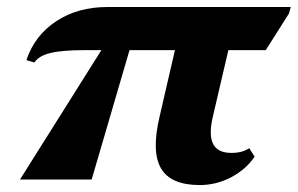

<svg xmlns="http://www.w3.org/2000/svg" viewBox="-20 -517 857 553"><path d="M555.2 16Q472 16 443.9 -31.8Q415.8 -79.6 439.4 -180.2L502.6 -453.8L657.8 -458.6L592.4 -178.2Q580.8 -126.8 594.2 -101.7Q607.6 -76.6 646.4 -76.6Q678.4 -76.6 697.8 -90.2L713.4 -65.8Q688 -28.6 645.5 -6.3Q603 16 555.2 16ZM37.6 0 320.4 -449.6 376 -451 244 0ZM79 -337 56 -343.8Q80 -415.2 142.1 -456Q204.2 -496.8 289.4 -496.8H817.4L812.2 -478L745.4 -372.6H224Q158.6 -372.6 125 -364.3Q91.4 -356 79 -337Z"/></svg>

Font: Platypi Light
Style: Italic
Weight: 300
Italic angle: -13°
Designer: David Sargent
Foundry: Bolt Cutter Type
Version: Version 1.200